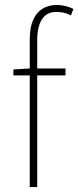

<svg xmlns="http://www.w3.org/2000/svg" viewBox="-20 -754 316 774"><path d="M100 0V-596Q100 -643 113.5 -673.5Q127 -704 151.5 -719Q176 -734 210 -734Q225 -734 242.5 -730Q260 -726 276 -718L266 -692Q251 -700 236.5 -703Q222 -706 208 -706Q168 -706 149 -676Q130 -646 130 -592V0ZM34 -450V-474L100 -478H244V-450Z"/></svg>

Font: Assistant ExtraLight ExtraLight
Style: Regular
Weight: 250
Version: Version 3.000